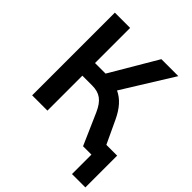

<svg xmlns="http://www.w3.org/2000/svg" viewBox="-240 -865 1180 1180"><g transform="rotate(45 350.5 -275.0)"><path d="M202.6 0V-303.7H287.6C352.5 -303.7 390.1 -276.9 421.9 -206.1L512.2 0H585V168.9H701.2V-107.4H607.4L537.6 -256.3C506.3 -322.8 468.8 -366.2 417.5 -390.1L621.6 -718.8H474.1L294.4 -413.6H202.6V-718.8H69.8V0Z"/></g></svg>

Font: Winston SemiBold
Style: Regular
Weight: 600
Designer: Vernon Adams, Kim Jin-seong, David Berlow, Cristiano Sobral
Foundry: The Winston Project Authors
Version: Version 3.004